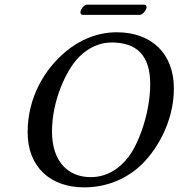

<svg xmlns="http://www.w3.org/2000/svg" viewBox="-20 -797 769 827"><path d="M579 -78C651 -142 729 -269 729 -416C729 -564 635 -658 483 -658C402 -658 325 -627 262 -574C173 -499 99 -379 99 -227C99 -79 196 10 342 10C434 10 515 -22 579 -78ZM461 -614C570 -614 627 -557 627 -435C627 -318 582 -187 535 -123C491 -65 435 -34 371 -34C273 -34 204 -101 204 -231C204 -365 266 -496 319 -550C363 -595 413 -614 461 -614ZM581 -733C594 -733 608 -751 611 -763C612 -769 610 -777 600 -777H355C344 -777 329 -760 327 -748C325 -741 328 -733 337 -733Z"/></svg>

Font: Libertinus Sans
Style: Italic
Weight: 400
Italic angle: -12°
Designer: Philipp H. Poll, Khaled Hosny
Foundry: Caleb Maclennan
Version: Version 7.050;RELEASE